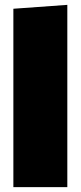

<svg xmlns="http://www.w3.org/2000/svg" viewBox="-20 -770 332 790"><path d="M35 0V-734L257 -750V0Z"/></svg>

Font: Commissioner Black
Style: Regular
Weight: 900
Designer: Kostas Bartsokas
Foundry: Kostas Bartsokas
Version: Version 1.000; ttfautohint (v1.8.3)